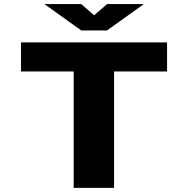

<svg xmlns="http://www.w3.org/2000/svg" viewBox="-20 -904 915 924"><path d="M334.5 0V-560H81V-700H784V-560H529V0ZM193.5 -884.5H370.5L433 -830.5L495.5 -884.5H672.5L495 -757.5H371Z"/></svg>

Font: Trispace SemiExpanded ExtraBold
Style: Regular
Weight: 800
Width: 6
Designer: Tyler Finck
Foundry: Etcetera Type Company
Version: Version 1.210; ttfautohint (v1.8.3)